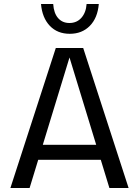

<svg xmlns="http://www.w3.org/2000/svg" viewBox="-20 -940 695 960"><path d="M177 -216H475L509 -141H143ZM259 -700H342L128 0H32ZM313 -700H396L623 0H527ZM246 -920Q249 -874 270.5 -849.5Q292 -825 327 -825Q364 -825 387 -851Q410 -877 413 -920H474Q468 -850 429 -810.5Q390 -771 329 -771Q267 -771 229 -811Q191 -851 185 -920Z"/></svg>

Font: Moderustic
Style: Regular
Weight: 400
Designer: Tural Alisoy
Foundry: TAFT Foundry
Version: Version 2.120